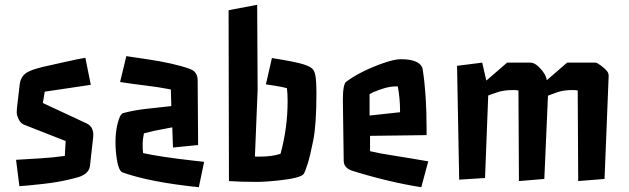

<svg xmlns="http://www.w3.org/2000/svg" viewBox="-20 -739 2600 794"><path d="M46.4 -78.1Q46.4 -78.1 150.9 -84.5Q199.2 -87.4 248 -94.2L251.5 -155.8L80.1 -223.1Q64.9 -229 57.1 -245.8Q49.3 -262.7 49.3 -272.5Q49.3 -282.2 49.6 -284.9Q49.8 -287.6 50.8 -297.9L61.5 -390.1Q66.4 -429.2 101.1 -444.3Q122.6 -454.1 155.3 -461.9Q222.2 -477.5 249 -482.9L296.4 -493.2Q316.9 -497.1 333 -500L355.5 -388.2L165 -359.9L157.2 -313L337.4 -229Q370.1 -213.9 365.2 -170.9L352.1 -53.2Q347.7 -15.6 291 -2.9Q230.5 13.7 157 21.7Q83.5 29.8 60.1 30.8Z M802.2 35.2Q601.1 14.6 486.8 -25.9Q465.8 -33.7 459 -115.7Q453.1 -190.9 471.7 -246.1Q479.5 -269 490.2 -271.5Q536.1 -283.7 586.9 -289.1L688.5 -300.3L686.5 -369.1Q633.3 -379.4 580.8 -385.5Q528.3 -391.6 476.6 -399.9L502.4 -506.8L585 -494.6Q698.2 -478 765.1 -454.1Q797.4 -442.4 797.4 -406.7L799.3 -139.2L695.3 -128.9L692.4 -212.4L664.6 -207Q617.7 -199.2 575.2 -187.5Q569.8 -161.6 569.8 -144.5Q569.8 -119.6 571.8 -106Q640.6 -90.3 784.2 -74.2L824.2 -69.8Z M925.3 -696.8 1043.5 -719.2 1045.4 -367.2 1034.2 -91.8Q1039.1 -91.3 1043.9 -91.3H1053.7Q1106 -91.3 1140.1 -103Q1169.4 -210 1169.4 -320.3Q1169.4 -354.5 1166.5 -374Q1157.2 -377 1142.6 -379.9L1114.3 -384.8L1079.6 -390.1L1104.5 -499Q1202.6 -483.4 1234.6 -473.1Q1266.6 -462.9 1274.4 -451.9Q1282.2 -440.9 1284.7 -424.8Q1288.6 -398.4 1288.6 -356Q1288.6 -224.6 1275.4 -158.4Q1262.2 -92.3 1252 -60.5Q1241.7 -28.8 1236.3 -20.5Q1225.6 -2.4 1127.4 7.8Q1079.1 13.2 1040.5 13.2Q972.7 13.2 926.8 9.8Z M1397.9 -325.2Q1397.9 -390.6 1411.6 -400.9Q1425.3 -411.1 1442.4 -421.6Q1459.5 -432.1 1480 -442.4Q1500.5 -452.6 1522.7 -461.9Q1544.9 -471.2 1566.4 -478.5Q1612.3 -494.1 1635 -494.1Q1657.7 -494.1 1671.9 -491.9Q1686 -489.7 1697.8 -484.9Q1724.6 -473.6 1728 -452.1Q1744.1 -350.1 1744.1 -209V-180.2L1510.3 -177.2V-113.8Q1548.3 -104.5 1601.1 -96.7L1685.1 -83Q1717.3 -78.1 1751 -71.8L1722.2 35.2Q1587.9 14.2 1437 -32.7Q1402.3 -43.9 1401.4 -73.2ZM1634.3 -285.2Q1634.3 -331.1 1625 -381.8Q1605.5 -381.8 1593.8 -379.9Q1582 -377.9 1570.3 -374.5Q1558.6 -371.1 1546.4 -366.7Q1517.6 -356.4 1508.3 -349.1V-261.2L1634.3 -274.9Z M1870.1 -466.8 1974.1 -480 1991.2 -405.8 2077.1 -480H2173.8Q2190.9 -480 2209.5 -460.9Q2237.8 -433.1 2241.2 -407.2L2325.2 -480H2442.9Q2449.2 -480 2466.6 -466.8Q2483.9 -453.6 2490.5 -444.8Q2497.1 -436 2497.1 -424.8L2480 1L2371.1 9.8L2369.1 -364.7Q2363.3 -366.7 2347.2 -366.7Q2309.1 -366.7 2280.3 -356L2246.1 -343.3L2231 1L2126 9.8L2124 -364.7Q2118.2 -366.7 2102.1 -366.7Q2061 -366.7 2032.2 -356L1999 -344.2L1985.8 -2.9L1878.9 3.9Z"/></svg>

Font: Passero One
Style: Regular
Weight: 400
Designer: Viktoriya Grabowska
Foundry: Viktoriya Grabowska
Version: Version 1.003